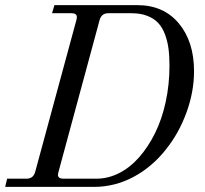

<svg xmlns="http://www.w3.org/2000/svg" viewBox="-30 -732 804 752"><path d="M183.1 -711.9H507.8Q610.8 -711.9 670.4 -640.4Q730 -568.8 730 -453.1Q730 -372.6 700.4 -291.5Q670.9 -210.4 620.1 -147Q565.4 -77.6 492.4 -38.8Q419.4 0 337.9 0H-9.8L-2 -32.2H74.2Q100.6 -32.2 107.9 -59.1L269 -652.8Q271 -660.6 271 -665Q271 -680.2 250 -680.2H173.8ZM394 -680.2Q367.2 -680.2 359.9 -652.8L199.2 -59.1Q196.8 -49.3 196.8 -47.9Q196.8 -32.2 217.8 -32.2H348.1Q393.6 -32.2 436.5 -54Q479.5 -75.7 514.9 -116Q550.3 -156.2 577.1 -210.2Q604 -264.2 618.9 -332.5Q633.8 -400.9 633.8 -475.1Q633.8 -512.7 629.9 -542Q626 -571.3 616 -597.9Q606 -624.5 589.6 -642.1Q573.2 -659.7 546.9 -669.9Q520.5 -680.2 485.8 -680.2Z"/></svg>

Font: Flanker Steampunk
Style: Italic
Weight: 400
Italic angle: -12°
Designer: Alexey Kryukov, Leonardo Di Lena
Foundry: Alexey Kryukov, Leonardo Di Lena
Version: 1.210